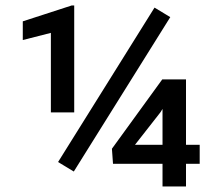

<svg xmlns="http://www.w3.org/2000/svg" viewBox="-20 -671 766 691"><path d="M245.6 -53.7 189 -87.9 536.1 -643.6 592.8 -609.4ZM247.1 -266.6H163.1V-552.7L62 -526.9V-594.2L238.3 -651.4H247.1ZM698.7 -81.5H386.7L382.8 -135.7L564 -385.3H630.4L557.6 -267.1L465.8 -149.9H698.7ZM649.4 0H564.9V-385.3H649.4Z"/></svg>

Font: Heebo Medium
Style: Regular
Weight: 500
Designer: Oded Ezer
Foundry: Ezer Type House
Version: Version 3.100